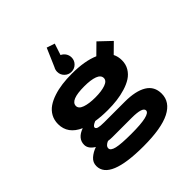

<svg xmlns="http://www.w3.org/2000/svg" viewBox="-245 -952 1339 1339"><g transform="rotate(-45 425.0 -282.0)"><path d="M495 -593Q495 -564 474.2 -543.2Q453.5 -522.5 423.5 -522.5Q394 -522.5 373.2 -543.2Q352.5 -564 352.5 -593Q352.5 -613 362.5 -630L420.5 -764.5L480 -744.5L452 -659.5Q471.5 -651 483.2 -633Q495 -615 495 -593ZM415 -154.5Q350.5 -154.5 298 -163Q262.5 -149 262.5 -134.5Q262.5 -122.5 279.8 -117.5Q297 -112.5 335 -112.5H539Q645 -112.5 703 -77.5Q761 -42.5 761 29.5Q761 112 674.8 156Q588.5 200 412 200Q81 200 81 64.5Q81 29 108.2 5Q135.5 -19 173 -32Q125.5 -61 125.5 -100.5Q125.5 -162.5 201 -189.5Q99 -234.5 99 -331Q99 -370.5 116.2 -401.8Q133.5 -433 163 -453.2Q192.5 -473.5 233.5 -487Q274.5 -500.5 319.2 -506.2Q364 -512 415 -512Q542 -512 622.5 -477L696.5 -550L784.5 -466.5L714.5 -397.5Q729.5 -368 729.5 -331Q729.5 -291.5 711 -260.5Q692.5 -229.5 662.2 -210Q632 -190.5 590.2 -177.8Q548.5 -165 505.5 -159.8Q462.5 -154.5 415 -154.5ZM415 -278.5Q475.5 -278.5 514 -292Q552.5 -305.5 552.5 -332.5Q552.5 -361 515.8 -374.8Q479 -388.5 415 -388.5Q276.5 -388.5 276.5 -332.5Q276.5 -305.5 315 -292Q353.5 -278.5 415 -278.5ZM227.5 36Q227.5 58.5 270 68.5Q312.5 78.5 413.5 78.5Q601 78.5 601 35.5Q601 1 492.5 1H303Q283 1 262.5 -2Q247 4 237.2 14Q227.5 24 227.5 36Z"/></g></svg>

Font: League Mono Wide
Style: Bold
Weight: 700
Width: 8
Designer: Tyler Finck
Foundry: The League of Moveable Type / Tyler Finck
Version: Version 2.210